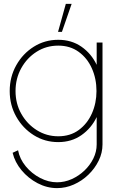

<svg xmlns="http://www.w3.org/2000/svg" viewBox="-20 -719 608 989"><path d="M478 -500H508V25Q508 68.5 488.2 108.8Q468.5 149 435.2 181Q402 213 360.2 231.5Q318.5 250 274 250Q222 250 173.8 224.8Q125.5 199.5 91 158Q56.5 116.5 45 68L73 55Q81.5 100 112.5 137.5Q143.5 175 186.5 197.5Q229.5 220 274 220Q312.5 220 349 203.8Q385.5 187.5 414.5 160Q443.5 132.5 460.8 97.5Q478 62.5 478 25V-116Q450.5 -58.5 399.5 -22.8Q348.5 13 280 13Q211 13 154.2 -22.5Q97.5 -58 63.8 -117.8Q30 -177.5 30 -250Q30 -323 63.8 -383Q97.5 -443 154.2 -478.5Q211 -514 280 -514Q348.5 -514 399.5 -478.5Q450.5 -443 478 -385ZM280 -17Q342 -17 386 -49.5Q430 -82 453.5 -135Q477 -188 477 -250Q477 -313.5 453.2 -366.8Q429.5 -420 385.2 -452Q341 -484 280 -484Q218.5 -484 168.8 -452.5Q119 -421 89.5 -367.8Q60 -314.5 60 -250Q60 -185 90 -132.2Q120 -79.5 170 -48.2Q220 -17 280 -17ZM279 -555 319 -699H349L299 -555Z"/></svg>

Font: Urbanist Thin
Style: Regular
Weight: 100
Designer: Corey Hu
Foundry: Corey Hu
Version: Version 1.330; ttfautohint (v1.8.4.7-5d5b)